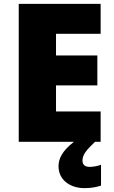

<svg xmlns="http://www.w3.org/2000/svg" viewBox="-20 -734 589 994"><path d="M407 97C407 67 427 43 472 0H501V-157H270V-292H484V-447H270V-559H501V-714H77V0H363C301 48 283 88 283 127C283 197 342 240 418 240C454 240 481 234 503 227V119C489 125 462 130 445 130C422 130 407 121 407 97Z"/></svg>

Font: Noto Sans Gurmukhi Black
Style: Regular
Weight: 900
Designer: Jelle Bosma - Monotype Design Team
Foundry: Monotype Imaging Inc.
Version: Version 2.004